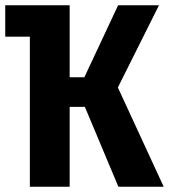

<svg xmlns="http://www.w3.org/2000/svg" viewBox="-20 -713 645 733"><path d="M246 -305V0H94V-573H0V-693H246V-418H302L431 -693H587L430 -379L605 0H432L304 -305Z"/></svg>

Font: Fira Mono
Style: Bold
Weight: 700
Monospace: yes
Designer: Carrois Corporate & Edenspiekermann AG
Foundry: Carrois Corporate GbR & Edenspiekermann AG
Version: Version 3.206